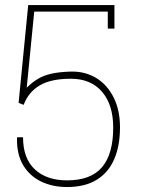

<svg xmlns="http://www.w3.org/2000/svg" viewBox="-20 -731 558 761"><path d="M245.6 10.3Q188 10.3 142.6 -11.7Q97.2 -33.7 71.5 -76.9Q45.9 -120.1 47.4 -184.1L48.3 -187H71.3Q71.3 -103 118.2 -59.6Q165 -16.1 245.6 -16.1Q340.3 -16.1 384.5 -68.4Q428.7 -120.6 428.7 -225.6Q428.7 -315.4 384.5 -367.2Q340.3 -418.9 260.7 -418.9Q182.6 -418.9 137.9 -392.8Q93.3 -366.7 73.7 -315.4L53.7 -323.2L91.8 -710.9H433.6V-617.7H407.2V-685.1H115.7L85.9 -383.3Q106.4 -403.8 128.9 -417.5Q150.9 -431.2 181.9 -438.5Q212.9 -445.8 260.3 -447.3Q316.9 -448.7 361.3 -421.9Q405.3 -395 430.4 -344.7Q455.6 -294.4 455.6 -226.6Q455.6 -153.3 433.1 -101.1Q410.6 -47.9 364 -18.8Q317.4 10.3 245.6 10.3Z"/></svg>

Font: Suwannaphum Thin
Style: Regular
Weight: 100
Designer: Danh Hong
Version: Version 8.002; ttfautohint (v1.8.3)